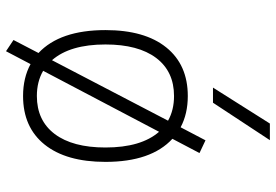

<svg xmlns="http://www.w3.org/2000/svg" viewBox="-157 -678 900 626"><g transform="rotate(90 293.0 -365.0)"><path d="M147 65.4 110.4 41 152.8 -40.5Q78.1 -110.4 78.1 -258.8Q78.1 -387.2 134.8 -457.3Q191.4 -527.3 293 -527.3Q351.1 -527.3 395 -503.9L437.5 -585L479 -565.4L432.6 -477.1Q507.8 -407.7 507.8 -258.8Q507.8 -130.9 451.4 -60.5Q395 9.8 293 9.8Q233.9 9.8 189 -14.6ZM125 -258.8Q125 -143.1 176.3 -84.5L373.5 -462.9Q338.9 -482.4 293 -482.4Q212.9 -482.4 168.9 -424.1Q125 -365.7 125 -258.8ZM293 -35.2Q373 -35.2 417 -93.5Q460.9 -151.9 460.9 -258.8Q460.9 -375 409.7 -433.6L210.9 -55.7Q246.1 -35.2 293 -35.2ZM265.6 -609.4 382.8 -794.9H437L314.9 -609.4Z"/></g></svg>

Font: Caskaydia Cove ExtraLight
Style: Regular
Weight: 200
Monospace: yes
Designer: Aaron Bell
Foundry: Saja Typeworks
Version: Version 4.300; ttfautohint (v1.8.3)